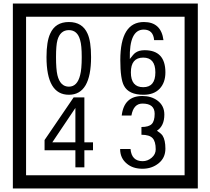

<svg xmlns="http://www.w3.org/2000/svg" viewBox="-20 -980 1195 1090"><path d="M1103 90H53V-960H1103ZM1028 15V-885H128V15ZM497 -656Q497 -442 371 -442Q244 -442 244 -656Q244 -744 265 -789Q294 -855 371 -855Q448 -855 477 -789Q497 -745 497 -656ZM444 -656Q444 -723 435 -752Q420 -809 371 -809Q322 -809 306 -752Q298 -723 298 -656Q298 -587 306 -553Q322 -488 371 -488Q419 -488 435 -554Q444 -587 444 -656ZM919 -569Q919 -511 886.5 -476.5Q854 -442 795 -442Q711 -442 684 -493Q663 -531 663 -639Q663 -855 797 -855Q895 -855 908 -752H855Q850 -812 796 -812Q713 -812 717 -645Q738 -673 748 -680Q768 -695 801 -695Q919 -695 919 -569ZM862 -569Q862 -653 793 -653Q723 -653 723 -569Q723 -485 793 -485Q862 -485 862 -569ZM508 -127H459V-30H408V-127H233V-185L398 -427H459V-172H508ZM408 -172V-367L277 -172ZM919 -136Q919 -84 880.5 -53Q842 -22 789 -22Q734 -22 700 -51Q662 -82 662 -134H721Q727 -65 790 -65Q818 -65 841 -84.5Q864 -104 864 -132Q864 -177 846 -196Q828 -215 783 -215V-259Q825 -259 841.5 -276Q858 -293 858 -334Q858 -392 789 -392Q738 -392 726 -324H671Q684 -435 788 -435Q839 -435 874 -409Q913 -380 913 -330Q913 -265 871 -238Q895 -222 903 -210Q919 -185 919 -136Z"/></svg>

Font: Unicode BMP Fallback SIL
Style: Regular
Weight: 400
Foundry: NRSI, SIL International
Version: Version 5.1 Based on Unicode 5.1